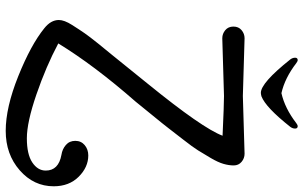

<svg xmlns="http://www.w3.org/2000/svg" viewBox="-215 -707 1062 672"><g transform="rotate(90 316.0 -371.0)"><path d="M316 -690 518 -696Q534 -696 546.5 -685.5Q559 -675 559 -658Q559 -641 553.5 -622Q548 -603 533 -577.5Q518 -552 506.5 -533.5Q495 -515 468 -480.5Q441 -446 428.5 -429.5Q416 -413 381.5 -371Q347 -329 336 -315Q209 -170 132 -44Q213 -1 310.5 32.5Q408 66 464 66Q520 66 548.5 47Q577 28 577 0Q577 -45 522 -55Q502 -58 487.5 -70.5Q473 -83 473 -103.5Q473 -124 488 -136.5Q503 -149 524 -149Q565 -149 598.5 -115.5Q632 -82 632 -28Q632 42 576 91Q520 140 438 140Q356 140 246.5 96Q137 52 79 5Q50 -18 50 -46Q50 -65 67.5 -92.5Q85 -120 96.5 -136.5Q108 -153 132 -183Q156 -213 172 -232Q241 -317 273 -357Q429 -549 455 -619Q345 -624 316 -624L114 -618Q98 -618 85.5 -628.5Q73 -639 73 -657Q73 -675 85.5 -685.5Q98 -696 114 -696ZM421 -882Q430 -882 430 -873Q430 -864 424 -856Q356 -770 317 -755Q309 -753 305 -753Q270 -753 188 -856Q182 -864 182 -873Q182 -882 191 -882Q194 -882 201 -877Q253 -837 306 -825Q359 -837 411 -877Q418 -882 421 -882Z"/></g></svg>

Font: Macondo Swash Caps
Style: Regular
Weight: 400
Designer: John Vargas Beltran
Foundry: John Vargas Beltran
Version: Version 2.001